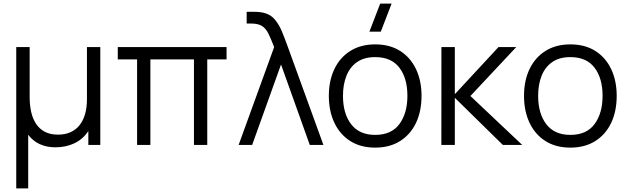

<svg xmlns="http://www.w3.org/2000/svg" viewBox="-20 -800 3464 1060"><path d="M135.7 240H69.7V-540H143.7V-264.3Q143.7 -219.8 152.2 -181.9Q160.7 -144 179.5 -115.8Q198.3 -87.7 228.1 -72.2Q257.8 -56.7 300.3 -56.7Q339.2 -56.7 369 -70Q398.8 -83.3 419 -108.6Q439.2 -133.8 449.6 -170.1Q460 -206.3 460 -252V-540H533.7V0H467.7V-76.7Q438 -31.3 390.8 -9Q343.5 13.3 286 13.3Q236.7 13.3 198.7 -4.6Q160.7 -22.5 135.7 -56Z M810.2 0H736.8V-472H630.2V-540H1230.8V-472H1124.2V0H1050.8V-472H810.2Z M1372.2 0H1297.5L1493.5 -540Q1476.7 -583.7 1462.8 -612.6Q1449 -641.5 1427.6 -655.8Q1406.2 -670 1367.2 -670H1341.8V-735H1374.8Q1384.7 -735 1402 -734.2Q1419.3 -733.3 1434.2 -729.7Q1472.7 -721.2 1496.8 -692.9Q1520.8 -664.7 1537.2 -624.4Q1553.7 -584.2 1569.5 -540L1765.5 0H1690.2L1531.5 -444Z M2051.2 15Q1970.7 15 1913.5 -21.5Q1856.3 -58 1825.9 -122.4Q1795.5 -186.8 1795.5 -270.7Q1795.5 -355.5 1826.5 -419.6Q1857.5 -483.7 1914.8 -519.3Q1972.2 -555 2051.2 -555Q2132 -555 2189.2 -518.7Q2246.5 -482.3 2276.8 -418.2Q2307.2 -354.2 2307.2 -270.7Q2307.2 -185.7 2276.6 -121.4Q2246 -57.2 2188.6 -21.1Q2131.2 15 2051.2 15ZM2051.2 -55.3Q2141 -55.3 2185.1 -115.2Q2229.2 -175.2 2229.2 -270.7Q2229.2 -368.3 2184.8 -426.5Q2140.3 -484.7 2051.2 -484.7Q1990.7 -484.7 1951.3 -457.3Q1912 -430 1892.8 -381.8Q1873.5 -333.7 1873.5 -270.7Q1873.5 -173.2 1918.6 -114.2Q1963.7 -55.3 2051.2 -55.3ZM2019.3 -625H2082.3L2142 -780H2079Z M2491 0H2416.7L2417 -540H2491V-280L2732 -540H2830L2577 -270L2863 0H2756L2491 -260Z M3128.7 15Q3048.2 15 2991 -21.5Q2933.8 -58 2903.4 -122.4Q2873 -186.8 2873 -270.7Q2873 -355.5 2904 -419.6Q2935 -483.7 2992.3 -519.3Q3049.7 -555 3128.7 -555Q3209.5 -555 3266.8 -518.7Q3324 -482.3 3354.3 -418.2Q3384.7 -354.2 3384.7 -270.7Q3384.7 -185.7 3354.1 -121.4Q3323.5 -57.2 3266.1 -21.1Q3208.7 15 3128.7 15ZM3128.7 -55.3Q3218.5 -55.3 3262.6 -115.2Q3306.7 -175.2 3306.7 -270.7Q3306.7 -368.3 3262.2 -426.5Q3217.8 -484.7 3128.7 -484.7Q3068.2 -484.7 3028.8 -457.3Q2989.5 -430 2970.2 -381.8Q2951 -333.7 2951 -270.7Q2951 -173.2 2996.1 -114.2Q3041.2 -55.3 3128.7 -55.3Z"/></svg>

Font: Manrope Variable Light
Style: Regular
Weight: 200
Designer: Mikhail Sharanda
Foundry: Mikhail Sharanda
Version: Version 4.505